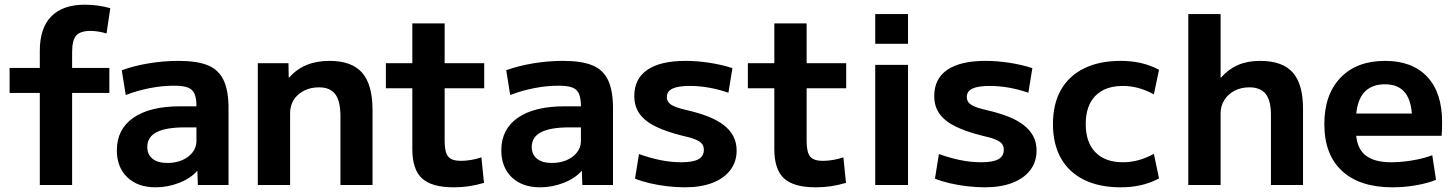

<svg xmlns="http://www.w3.org/2000/svg" viewBox="-20 -790 6213 820"><path d="M150 0V-393H21V-500H150V-573Q150 -670 199 -720Q248 -770 343 -770Q371 -770 399 -766Q427 -762 451 -755L435 -647Q399 -658 366 -658Q323 -658 305.5 -638Q288 -618 288 -568V-500H447V-393H288V0Z M645 10Q568 10 523.5 -33Q479 -76 479 -148Q479 -238 549.5 -287Q620 -336 750 -336H819Q819 -371 810.5 -390Q802 -409 781.5 -416.5Q761 -424 723 -424Q673 -424 619 -413.5Q565 -403 517 -384L500 -490Q552 -509 615.5 -519.5Q679 -530 742 -530Q822 -530 868 -511Q914 -492 935 -447.5Q956 -403 956 -328V0H825L823 -60H822Q794 -28 745 -9Q696 10 645 10ZM695 -94Q730 -94 758 -106Q786 -118 802.5 -139.5Q819 -161 819 -187V-246H770Q689 -246 649 -225.5Q609 -205 609 -162Q609 -130 631.5 -112Q654 -94 695 -94Z M1081 0V-520H1212L1213 -459H1215Q1247 -495 1289.5 -512.5Q1332 -530 1388 -530Q1482 -530 1526.5 -479.5Q1571 -429 1571 -320V0H1434V-293Q1434 -358 1412 -387.5Q1390 -417 1342 -417Q1306 -417 1278 -402.5Q1250 -388 1234.5 -363.5Q1219 -339 1219 -306V0Z M1918 10Q1824 10 1782.5 -28Q1741 -66 1741 -153V-413H1628V-520H1741V-690H1879V-520H2048V-413H1879V-187Q1879 -140 1894 -121.5Q1909 -103 1948 -103Q1969 -103 1992.5 -107Q2016 -111 2036 -118L2047 -9Q2013 1 1982 5.5Q1951 10 1918 10Z M2287 10Q2210 10 2165.5 -33Q2121 -76 2121 -148Q2121 -238 2191.5 -287Q2262 -336 2392 -336H2461Q2461 -371 2452.5 -390Q2444 -409 2423.5 -416.5Q2403 -424 2365 -424Q2315 -424 2261 -413.5Q2207 -403 2159 -384L2142 -490Q2194 -509 2257.5 -519.5Q2321 -530 2384 -530Q2464 -530 2510 -511Q2556 -492 2577 -447.5Q2598 -403 2598 -328V0H2467L2465 -60H2464Q2436 -28 2387 -9Q2338 10 2287 10ZM2337 -94Q2372 -94 2400 -106Q2428 -118 2444.5 -139.5Q2461 -161 2461 -187V-246H2412Q2331 -246 2291 -225.5Q2251 -205 2251 -162Q2251 -130 2273.5 -112Q2296 -94 2337 -94Z M2905 10Q2870 10 2830.5 5.5Q2791 1 2755 -7.5Q2719 -16 2692 -27L2709 -132Q2757 -115 2801.5 -106Q2846 -97 2890 -97Q2940 -97 2963 -110Q2986 -123 2986 -150Q2986 -166 2978 -176Q2970 -186 2949.5 -194.5Q2929 -203 2892 -211Q2828 -227 2782.5 -248.5Q2737 -270 2713 -302Q2689 -334 2689 -380Q2689 -454 2745 -492Q2801 -530 2908 -530Q2957 -530 3009.5 -522Q3062 -514 3108 -499L3091 -394Q3047 -409 3006 -416Q2965 -423 2926 -423Q2876 -423 2852 -411.5Q2828 -400 2828 -376Q2828 -362 2836 -352Q2844 -342 2864 -334Q2884 -326 2920 -318Q2967 -307 3005 -292Q3043 -277 3070 -256.5Q3097 -236 3111.5 -209Q3126 -182 3126 -147Q3126 -99 3099 -63.5Q3072 -28 3022.5 -9Q2973 10 2905 10Z M3464 10Q3370 10 3328.5 -28Q3287 -66 3287 -153V-413H3174V-520H3287V-690H3425V-520H3594V-413H3425V-187Q3425 -140 3440 -121.5Q3455 -103 3494 -103Q3515 -103 3538.5 -107Q3562 -111 3582 -118L3593 -9Q3559 1 3528 5.5Q3497 10 3464 10Z M3718 -603V-730H3858V-603ZM3718 0V-513H3858V0Z M4186 10Q4151 10 4111.5 5.5Q4072 1 4036 -7.5Q4000 -16 3973 -27L3990 -132Q4038 -115 4082.5 -106Q4127 -97 4171 -97Q4221 -97 4244 -110Q4267 -123 4267 -150Q4267 -166 4259 -176Q4251 -186 4230.5 -194.5Q4210 -203 4173 -211Q4109 -227 4063.5 -248.5Q4018 -270 3994 -302Q3970 -334 3970 -380Q3970 -454 4026 -492Q4082 -530 4189 -530Q4238 -530 4290.5 -522Q4343 -514 4389 -499L4372 -394Q4328 -409 4287 -416Q4246 -423 4207 -423Q4157 -423 4133 -411.5Q4109 -400 4109 -376Q4109 -362 4117 -352Q4125 -342 4145 -334Q4165 -326 4201 -318Q4248 -307 4286 -292Q4324 -277 4351 -256.5Q4378 -236 4392.5 -209Q4407 -182 4407 -147Q4407 -99 4380 -63.5Q4353 -28 4303.5 -9Q4254 10 4186 10Z M4766 10Q4675 10 4610 -22Q4545 -54 4511 -114.5Q4477 -175 4477 -260Q4477 -346 4511 -406Q4545 -466 4610 -498Q4675 -530 4766 -530Q4812 -530 4852 -521Q4892 -512 4930 -492L4908 -387Q4873 -406 4840.5 -414.5Q4808 -423 4776 -423Q4700 -423 4658.5 -381Q4617 -339 4617 -260Q4617 -182 4658.5 -139.5Q4700 -97 4776 -97Q4808 -97 4840.5 -105.5Q4873 -114 4908 -133L4930 -28Q4892 -8 4852 1Q4812 10 4766 10Z M5055 0V-730H5193V-459H5195Q5227 -495 5267.5 -512.5Q5308 -530 5362 -530Q5458 -530 5502 -479.5Q5546 -429 5545 -320V0H5408V-293Q5409 -358 5386.5 -387.5Q5364 -417 5316 -417Q5280 -417 5252.5 -402.5Q5225 -388 5209 -363Q5193 -338 5193 -306V0Z M5927 10Q5787 10 5711.5 -60Q5636 -130 5636 -260Q5636 -386 5705 -458Q5774 -530 5895 -530Q6012 -530 6075.5 -462Q6139 -394 6139 -269Q6139 -255 6138.5 -237Q6138 -219 6137 -210H5713V-305H6030L6011 -276Q6011 -354 5982.5 -392Q5954 -430 5895 -430Q5833 -430 5802 -390.5Q5771 -351 5771 -273V-233Q5771 -163 5808 -130Q5845 -97 5921 -97Q5964 -97 6012 -105Q6060 -113 6097 -127L6113 -22Q6076 -7 6026.5 1.5Q5977 10 5927 10Z"/></svg>

Font: M PLUS 1 Thin
Style: Bold
Weight: 700
Version: Version 1.001